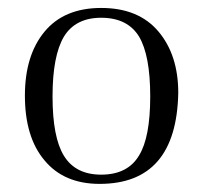

<svg xmlns="http://www.w3.org/2000/svg" viewBox="-20 -448 505 478"><path d="M42 -210Q42 -310.1 90.8 -369.1Q139.6 -428.2 231.9 -428.2Q324.7 -428.2 374 -370.1Q423.8 -311.5 423.8 -216.8Q419.4 9.8 228 9.8Q139.2 9.8 90.8 -48.8Q42 -106.4 42 -210ZM110.8 -208Q110.8 -106 139.2 -60.1Q168 -13.2 231.9 -13.2Q297.9 -13.2 326.2 -61Q354 -106 354 -208Q354 -310.1 326.2 -356.9Q297.4 -403.8 231.9 -403.8Q168 -403.8 139.2 -356.9Q110.8 -309.1 110.8 -208Z"/></svg>

Font: Unna Light
Style: Regular
Weight: 300
Designer: Jorge de Buen Unna
Foundry: Omnibus-Type
Version: Version 2.007;PS 002.007;hotconv 1.0.88;makeotf.lib2.5.64775